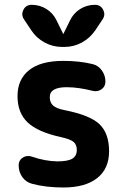

<svg xmlns="http://www.w3.org/2000/svg" viewBox="-20 -790 540 819"><path d="M278.3 -702.1Q293 -733.4 321.8 -751.5Q350.6 -769.5 384.8 -769.5Q409.2 -769.5 419.9 -748.5Q430.7 -727.5 418 -708L386.7 -661.1Q364.3 -627.9 329.6 -608.9Q294.9 -589.8 254.9 -589.8H245.1Q205.1 -589.8 169.9 -608.9Q134.8 -627.9 113.3 -661.1L82 -708Q69.3 -727.5 80.1 -748.5Q90.8 -769.5 115.2 -769.5Q149.4 -769.5 178.2 -751.5Q207 -733.4 221.7 -702.1L249 -646.5Q249 -645.5 250 -645Q251 -644.5 251 -646.5ZM254.9 -320.3Q364.3 -298.8 404.8 -259.8Q445.3 -220.7 445.3 -144.5Q445.3 -70.3 394.5 -30.3Q343.8 9.8 250 9.8Q176.8 9.8 117.2 -5.9Q90.8 -12.7 75.2 -34.7Q59.6 -56.6 59.6 -85Q59.6 -106.4 77.1 -117.7Q94.7 -128.9 115.2 -122.1Q171.9 -102.5 224.6 -101.6Q269.5 -101.6 288.6 -113.3Q307.6 -125 307.6 -150.4Q307.6 -172.9 293.9 -184.6Q280.3 -196.3 240.2 -205.1Q141.6 -226.6 98.1 -267.6Q54.7 -308.6 54.7 -379.9Q54.7 -451.2 104 -490.7Q153.3 -530.3 250 -530.3Q319.3 -530.3 375 -516.6Q399.4 -510.7 414.6 -489.3Q429.7 -467.8 429.7 -442.4Q429.7 -420.9 413.1 -409.2Q396.5 -397.5 376 -402.3Q314.5 -418 264.6 -418Q191.4 -418 192.4 -375Q192.4 -352.5 206.5 -339.8Q220.7 -327.1 254.9 -320.3Z"/></svg>

Font: Rounded-X Mgen+ 2m bold
Style: Bold
Weight: 700
Designer: [Source Han Sans]
Ryoko NISHIZUKA  (kana & ideographs); Paul D. Hunt (Latin, Greek & Cyrillic); Wenlong ZHANG  (bopomofo
Version: Version 1.059.20150602